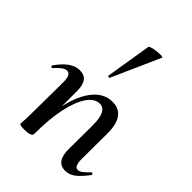

<svg xmlns="http://www.w3.org/2000/svg" viewBox="-221 -837 951 951"><g transform="rotate(45 255.0 -361.5)"><path d="M508 -79Q512 -79 515 -75.5Q518 -72 516 -69Q486 -29 461.5 -10Q437 9 408 9Q343 9 345 -83L346 -248Q346 -348 295 -348Q260 -348 232 -308.5Q204 -269 187.5 -193Q171 -117 171 -10Q171 -2 158 3Q145 8 121 8Q91 8 87 1Q87 -3 88.5 -26Q90 -49 90 -74L92 -297Q92 -349 64 -349Q42 -349 5 -307Q3 -305 2 -305Q-2 -305 -5 -308.5Q-8 -312 -6 -315Q24 -357 51.5 -376Q79 -395 109 -395Q141 -395 156 -374Q171 -353 171 -312V-205Q191 -297 233 -348Q275 -399 333 -399Q427 -399 426 -267L425 -89Q425 -38 450 -38Q461 -38 474 -48Q487 -58 505 -77Q507 -79 508 -79ZM235 -471Q232 -471 229 -473Q226 -475 227 -476L266 -716Q267 -722 291.5 -727Q316 -732 336 -732Q343 -732 348 -730.5Q353 -729 352 -727L239 -473Q237 -471 235 -471Z"/></g></svg>

Font: Cormorant Upright SemiBold
Style: Regular
Weight: 600
Designer: Christian Thalmann (Catharsis Fonts)
Foundry: Catharsis Fonts
Version: Version 3.302